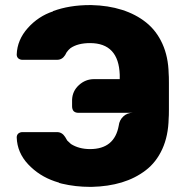

<svg xmlns="http://www.w3.org/2000/svg" viewBox="-20 -727 731 757"><path d="M645 -437Q646 -428.2 646 -400.9V-294.9Q646 -268.6 645 -259.8Q643.6 -191.4 619.9 -139.4Q596.2 -87.4 554.7 -55.7Q513.2 -23.9 460 -7.8Q406.7 8.3 341.8 9.8H335Q277.8 9.8 224.1 -2.9L212.9 -5.9V-6.8L195.8 -12.2Q134.3 -33.2 91.1 -79.1Q47.9 -125 45.9 -185.1Q45.9 -194.3 51.8 -200.2Q59.1 -206.1 67.9 -206.1H205.1Q224.6 -206.1 236.8 -187Q237.3 -186 245.1 -172.9Q254.9 -163.1 259.8 -159.2Q291.5 -139.2 335 -139.2Q431.6 -139.2 448.2 -231.9Q450.7 -253.4 466.1 -267.8Q481.4 -282.2 502.9 -282.2H289.1Q276.9 -282.2 270 -289.1Q264.2 -296.4 264.2 -308.1V-334Q265.6 -368.2 291.3 -391.6Q316.9 -415 351.1 -415H452.1V-432.1Q447.8 -557.1 335 -557.1Q286.6 -557.1 257.8 -537.1L250 -529.8Q242.2 -522 236.8 -509.8Q225.1 -491.2 205.1 -491.2H67.9Q59.1 -491.2 51.8 -497.1Q45.9 -502.9 45.9 -512.2Q47.9 -569.8 89.6 -616.5Q131.3 -663.1 189 -682.1V-683.1Q253.4 -707 335 -707H339.8Q406.2 -705.6 460.9 -688.2Q515.6 -670.9 556.4 -638.2Q597.2 -605.5 620.4 -554.2Q643.6 -502.9 645 -437Z"/></svg>

Font: Cunia
Style: Bold
Weight: 700
Designer: Alejo Bergmann, Denis Ignatov
Foundry: Hubert & Fischer
Version: Version 1.00 February 21, 2019, initial release